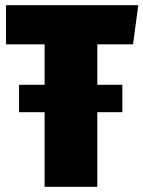

<svg xmlns="http://www.w3.org/2000/svg" viewBox="-20 -716 550 736"><path d="M490 -546H353V-391H449V-286H353V0H151V-286H53V-391H151V-546H3V-696H510Z"/></svg>

Font: Fira Sans Condensed Black
Style: Regular
Weight: 900
Width: 3
Designer: Carrois Corporate & Edenspiekermann AG
Foundry: Carrois Corporate GbR & Edenspiekermann AG
Version: Version 4.203